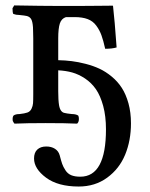

<svg xmlns="http://www.w3.org/2000/svg" viewBox="-20 -452 551 705"><path d="M102.1 -106V-311Q102.1 -319.8 101.6 -333.5Q101.1 -347.2 101.1 -352.1Q99.6 -372.6 94.7 -381.3Q89.8 -390.1 79.1 -393.1Q71.8 -395 50.8 -397Q38.6 -397 28.8 -400.9Q25.9 -405.8 25.9 -421.9Q26.9 -423.3 29.1 -427Q31.2 -430.7 32.2 -432.1Q138.7 -430.2 191.9 -430.2H272.9Q294.4 -430.2 341.8 -430.7Q389.2 -431.2 394 -431.2L395 -430.2Q400.9 -379.9 408.2 -277.8Q391.6 -272.9 366.2 -272.9Q359.4 -303.7 352.5 -322.5Q345.7 -341.3 333.5 -357.9Q321.3 -374.5 302 -381.8Q282.7 -389.2 253.9 -389.2H222.2Q205.6 -383.8 199.7 -365.7Q193.8 -347.7 193.8 -311V-231Q219.7 -230.5 243.4 -227.5Q267.1 -224.6 294.7 -217.5Q322.3 -210.4 345.2 -199.7Q368.2 -189 390.1 -170.9Q412.1 -152.8 427.2 -129.4Q442.4 -106 451.7 -72.5Q460.9 -39.1 460.9 1Q460.9 64 439.5 116Q418 168 373.5 200.4Q329.1 232.9 269 232.9Q192.9 232.9 148.9 200.2Q105 167.5 105 129.9Q105 108.4 116.9 97.2Q128.9 85.9 149.9 85.9Q168.5 85.9 181.6 94.2Q194.8 102.5 199.2 118.2Q204.6 139.2 208.3 149.7Q211.9 160.2 220.2 173.1Q228.5 186 241.7 191.4Q254.9 196.8 274.9 196.8Q369.1 196.8 369.1 22.9Q369.1 -25.4 358.9 -63Q348.6 -100.6 332.3 -124.3Q315.9 -147.9 292.5 -163.6Q269 -179.2 245.4 -185.8Q221.7 -192.4 193.8 -193.8V-117.2Q193.8 -84 196.8 -65.9Q201.2 -39.6 217.8 -37.1Q224.6 -35.2 244.1 -33.2Q258.3 -33.2 267.1 -27.8Q271 -20.5 269 -7.8Q267.1 -1 263.2 2Q221.2 0 147.9 0Q77.1 0 33.2 2Q30.3 -1 26.9 -7.8Q24.9 -21.5 29.8 -27.8Q37.1 -33.2 51.8 -33.2Q70.3 -35.2 80.6 -38.8Q90.8 -42.5 95.7 -52.7Q100.6 -63 101.3 -72.8Q102.1 -82.5 102.1 -106Z"/></svg>

Font: Common Serif Medium
Style: Regular
Weight: 500
Designer: Philipp H. Poll, Khaled Hosny
Foundry: Stefan Peev, Context Ltd.
Version: Version 1.026